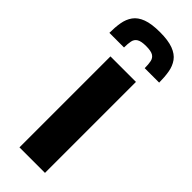

<svg xmlns="http://www.w3.org/2000/svg" viewBox="-255 -739 761 761"><g transform="rotate(45 125.5 -358.5)"><path d="M55 0V-510H198V0ZM126 -717Q172 -717 200 -706.5Q228 -696 242 -676.5Q256 -657 260.5 -630.5Q265 -604 265 -573H184Q184 -594 181 -609Q178 -624 166 -631.5Q154 -639 126 -639Q99 -639 86.5 -631.5Q74 -624 71 -609Q68 -594 68 -573H-14Q-14 -604 -9.5 -630.5Q-5 -657 9 -676.5Q23 -696 51 -706.5Q79 -717 126 -717Z"/></g></svg>

Font: Saira SemiCondensed
Style: Bold
Weight: 700
Width: 4
Designer: Hector Gatti with collaboration of the Omnibus-Type team
Foundry: Omnibus-Type
Version: Version 1.101